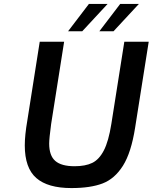

<svg xmlns="http://www.w3.org/2000/svg" viewBox="-20 -950 776 976"><path d="M106 -211Q106 -263 119 -338L182 -738H306L240 -320Q230 -246 230 -220Q230 -159 261 -132Q292 -105 359 -105Q414 -105 449 -122Q484 -139 508 -185.5Q532 -232 546 -320L612 -738H736L667 -302Q647 -174 605 -107.5Q563 -41 501.5 -17.5Q440 6 343 6Q223 6 164.5 -45Q106 -96 106 -211ZM432 -930H527L398 -791H326ZM591 -930H686L557 -791H485Z"/></svg>

Font: Exo SemiBold
Style: Italic
Weight: 600
Italic angle: -9°
Designer: Natanael Gama
Foundry: Natanael Gama
Version: Version 1.500; ttfautohint (v1.6)